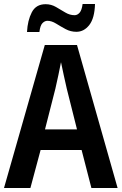

<svg xmlns="http://www.w3.org/2000/svg" viewBox="-20 -940 608 960"><path d="M437 0 388 -190H183L132 0H0L204 -715H365L568 0ZM314 -496Q307 -526 299 -563Q291 -600 285 -629Q280 -601 272 -565Q264 -529 257 -497L205 -293H365ZM115 -780Q118 -838 139 -878.5Q160 -919 208 -919Q236 -919 260 -905Q284 -891 306.5 -877.5Q329 -864 353 -864Q367 -864 378 -876.5Q389 -889 393 -920H455Q453 -849 426.5 -815Q400 -781 362 -781Q333 -781 308 -794.5Q283 -808 260.5 -822Q238 -836 217 -836Q204 -836 192.5 -824.5Q181 -813 177 -780Z"/></svg>

Font: Noto Sans Hebrew Condensed SemiBold
Style: Regular
Weight: 600
Width: 3
Designer: Ben Nathan
Foundry: Google LLC
Version: Version 3.001; ttfautohint (v1.8.4.7-5d5b)